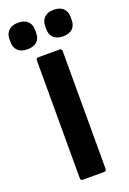

<svg xmlns="http://www.w3.org/2000/svg" viewBox="-192 -909 650 965"><g transform="rotate(-20 133.5 -426.5)"><path d="M75 0Q63 0 63 -13V-642Q63 -655 75 -655H189Q201 -655 201 -642V-13Q201 0 189 0ZM38 -711Q6 -711 -12 -727.5Q-30 -744 -30 -774V-790Q-30 -819 -12 -836Q6 -853 38 -853Q72 -853 89.5 -836Q107 -819 107 -790V-774Q107 -744 89.5 -727.5Q72 -711 38 -711ZM228 -711Q197 -711 179 -727.5Q161 -744 161 -774V-790Q161 -819 179 -836Q197 -853 228 -853Q262 -853 279.5 -836Q297 -819 297 -790V-774Q297 -744 279.5 -727.5Q262 -711 228 -711Z"/></g></svg>

Font: Sofia Sans Semi Condensed ExtraBold
Style: Regular
Weight: 800
Designer: Botio Nikoltchev, Ani Petrova
Foundry: lettersoup
Version: Version 4.100